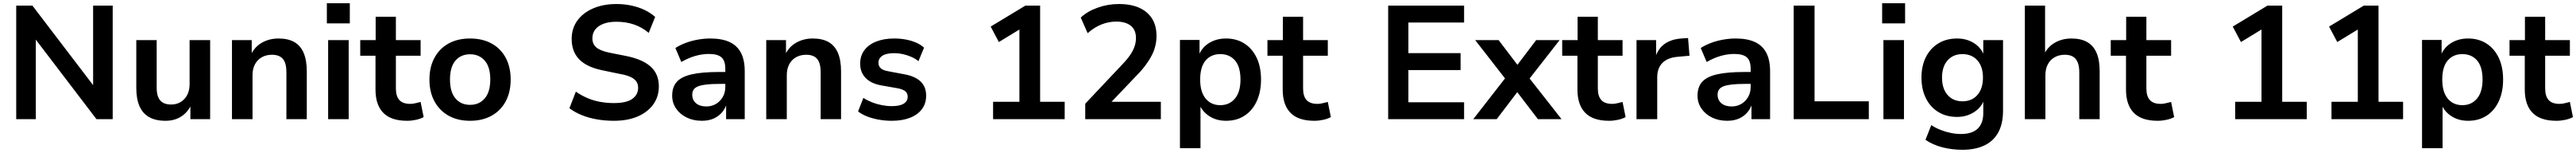

<svg xmlns="http://www.w3.org/2000/svg" viewBox="-20 -740 16047 950"><path d="M81 0V-705H182L581 -184H560V-705H682V0H581L183 -520H203V0Z M1011 10Q950 10 909.5 -12.5Q869 -35 849 -80.5Q829 -126 829 -194V-491H956V-194Q956 -160 965.5 -137Q975 -114 995 -102.5Q1015 -91 1046 -91Q1080 -91 1106 -107Q1132 -123 1146.5 -151Q1161 -179 1161 -217V-491H1289V0H1166V-102H1177Q1155 -48 1112.5 -19Q1070 10 1011 10Z M1425 0V-491H1548V-393H1540Q1562 -446 1609 -473.5Q1656 -501 1715 -501Q1774 -501 1813 -479Q1852 -457 1871.5 -411.5Q1891 -366 1891 -297V0H1764V-291Q1764 -329 1754.5 -353Q1745 -377 1725 -388.5Q1705 -400 1674 -400Q1638 -400 1610.5 -384.5Q1583 -369 1568 -340.5Q1553 -312 1553 -274V0Z M2016 -595V-720H2159V-595ZM2024 0V-491H2152V0Z M2516 10Q2416 10 2367.5 -39.5Q2319 -89 2319 -184V-394H2224V-491H2320V-636H2446V-491H2600V-394H2446V-191Q2446 -143 2467.5 -119Q2489 -95 2536 -95Q2551 -95 2567 -99Q2583 -103 2600 -107L2619 -13Q2599 -2 2571 4Q2543 10 2516 10Z M2908 10Q2831 10 2774.5 -21.5Q2718 -53 2686.5 -110.5Q2655 -168 2655 -246Q2655 -324 2686.5 -381.5Q2718 -439 2774.5 -470Q2831 -501 2908 -501Q2985 -501 3042 -470Q3099 -439 3130 -381.5Q3161 -324 3161 -246Q3161 -168 3130 -110.5Q3099 -53 3042 -21.5Q2985 10 2908 10ZM2908 -89Q2965 -89 2999.5 -129Q3034 -169 3034 -247Q3034 -324 2999.5 -363.5Q2965 -403 2908 -403Q2851 -403 2817 -363.5Q2783 -324 2783 -247Q2783 -169 2817 -129Q2851 -89 2908 -89Z M3804 10Q3749 10 3697.5 1Q3646 -8 3603 -25.5Q3560 -43 3527 -68L3567 -171Q3600 -148 3637 -132Q3674 -116 3716 -108Q3758 -100 3804 -100Q3882 -100 3918.5 -126Q3955 -152 3955 -195Q3955 -218 3943.5 -234.5Q3932 -251 3907 -262.5Q3882 -274 3841 -281L3730 -304Q3634 -324 3587.5 -372Q3541 -420 3541 -498Q3541 -564 3576.5 -612.5Q3612 -661 3675 -688Q3738 -715 3820 -715Q3868 -715 3913 -705.5Q3958 -696 3995.5 -678Q4033 -660 4061 -635L4021 -536Q3979 -571 3929 -588Q3879 -605 3819 -605Q3773 -605 3739.5 -592.5Q3706 -580 3688 -557Q3670 -534 3670 -502Q3670 -467 3694 -446Q3718 -425 3776 -413L3887 -391Q3986 -370 4035 -324.5Q4084 -279 4084 -204Q4084 -140 4049.5 -92Q4015 -44 3952.5 -17Q3890 10 3804 10Z M4352 10Q4299 10 4257 -10.5Q4215 -31 4191 -66.5Q4167 -102 4167 -146Q4167 -200 4196 -232Q4225 -264 4289 -278.5Q4353 -293 4459 -293H4513V-219H4461Q4414 -219 4382 -215.5Q4350 -212 4330 -204.5Q4310 -197 4301 -184Q4292 -171 4292 -152Q4292 -119 4315.5 -99Q4339 -79 4380 -79Q4413 -79 4439.5 -94.5Q4466 -110 4482 -137.5Q4498 -165 4498 -199V-313Q4498 -363 4474 -384Q4450 -405 4396 -405Q4355 -405 4312 -393Q4269 -381 4224 -355L4187 -442Q4215 -460 4251 -473.5Q4287 -487 4327 -494Q4367 -501 4404 -501Q4476 -501 4523.5 -479.5Q4571 -458 4595 -413Q4619 -368 4619 -297V0H4503V-104H4509Q4500 -69 4478.5 -43.5Q4457 -18 4425.5 -4Q4394 10 4352 10Z M4753 0V-491H4876V-393H4868Q4890 -446 4937 -473.5Q4984 -501 5043 -501Q5102 -501 5141 -479Q5180 -457 5199.5 -411.5Q5219 -366 5219 -297V0H5092V-291Q5092 -329 5082.5 -353Q5073 -377 5053 -388.5Q5033 -400 5002 -400Q4966 -400 4938.5 -384.5Q4911 -369 4896 -340.5Q4881 -312 4881 -274V0Z M5535 10Q5494 10 5454.5 3Q5415 -4 5382.5 -16.5Q5350 -29 5325 -48L5358 -132Q5383 -116 5412.5 -104.5Q5442 -93 5473.5 -87Q5505 -81 5535 -81Q5585 -81 5609.5 -96.5Q5634 -112 5634 -139Q5634 -162 5618.5 -174Q5603 -186 5571 -192L5468 -210Q5404 -222 5371 -257Q5338 -292 5338 -345Q5338 -393 5364 -428Q5390 -463 5438 -482Q5486 -501 5550 -501Q5586 -501 5620 -495Q5654 -489 5684 -476.5Q5714 -464 5736 -444L5701 -360Q5682 -376 5656.5 -387Q5631 -398 5604 -404Q5577 -410 5551 -410Q5501 -410 5476.5 -394Q5452 -378 5452 -350Q5452 -329 5466.5 -316Q5481 -303 5511 -298L5612 -279Q5680 -267 5714.5 -234Q5749 -201 5749 -146Q5749 -97 5722.5 -62Q5696 -27 5648 -8.5Q5600 10 5535 10Z M6166 0V-108H6330V-597L6393 -595L6202 -479L6151 -575L6367 -705H6459V-108H6612V0Z M6740 0V-96L6970 -339Q7002 -372 7020.5 -399.5Q7039 -427 7047.5 -452.5Q7056 -478 7056 -504Q7056 -554 7024 -580Q6992 -606 6933 -606Q6887 -606 6842 -588.5Q6797 -571 6755 -534L6712 -631Q6754 -670 6817.5 -692.5Q6881 -715 6949 -715Q7025 -715 7077 -691.5Q7129 -668 7156.5 -624Q7184 -580 7184 -517Q7184 -485 7176.5 -454.5Q7169 -424 7153.5 -394.5Q7138 -365 7114.5 -333.5Q7091 -302 7058 -269L6877 -80V-108H7211V0Z M7330 180V-492H7452V-389H7445Q7462 -441 7508.5 -471Q7555 -501 7617 -501Q7682 -501 7731 -470Q7780 -439 7807.5 -382Q7835 -325 7835 -246Q7835 -169 7808 -111Q7781 -53 7732 -21.5Q7683 10 7617 10Q7556 10 7511 -20Q7466 -50 7449 -98H7458V180ZM7581 -87Q7638 -87 7672.5 -128Q7707 -169 7707 -246Q7707 -325 7673 -364.5Q7639 -404 7581 -404Q7524 -404 7490 -364.5Q7456 -325 7456 -246Q7456 -169 7490 -128Q7524 -87 7581 -87Z M8167 10Q8067 10 8018.5 -39.5Q7970 -89 7970 -184V-394H7875V-491H7971V-636H8097V-491H8251V-394H8097V-191Q8097 -143 8118.5 -119Q8140 -95 8187 -95Q8202 -95 8218 -99Q8234 -103 8251 -107L8270 -13Q8250 -2 8222 4Q8194 10 8167 10Z M8627 0V-705H9100V-600H8753V-410H9078V-305H8753V-105H9100V0Z M9157 0 9379 -284 9380 -221 9169 -491H9315L9450 -314H9414L9549 -491H9695L9484 -222L9485 -282L9707 0H9560L9414 -190H9448L9303 0Z M10003 10Q9903 10 9854.5 -39.5Q9806 -89 9806 -184V-394H9711V-491H9807V-636H9933V-491H10087V-394H9933V-191Q9933 -143 9954.5 -119Q9976 -95 10023 -95Q10038 -95 10054 -99Q10070 -103 10087 -107L10106 -13Q10086 -2 10058 4Q10030 10 10003 10Z M10174 0V-491H10296V-372H10288Q10303 -432 10344.5 -464Q10386 -496 10453 -501L10495 -504L10504 -394L10427 -387Q10366 -381 10334.5 -348.5Q10303 -316 10303 -260V0Z M10739 10Q10686 10 10644 -10.5Q10602 -31 10578 -66.5Q10554 -102 10554 -146Q10554 -200 10583 -232Q10612 -264 10676 -278.5Q10740 -293 10846 -293H10900V-219H10848Q10801 -219 10769 -215.5Q10737 -212 10717 -204.5Q10697 -197 10688 -184Q10679 -171 10679 -152Q10679 -119 10702.5 -99Q10726 -79 10767 -79Q10800 -79 10826.5 -94.5Q10853 -110 10869 -137.5Q10885 -165 10885 -199V-313Q10885 -363 10861 -384Q10837 -405 10783 -405Q10742 -405 10699 -393Q10656 -381 10611 -355L10574 -442Q10602 -460 10638 -473.5Q10674 -487 10714 -494Q10754 -501 10791 -501Q10863 -501 10910.5 -479.5Q10958 -458 10982 -413Q11006 -368 11006 -297V0H10890V-104H10896Q10887 -69 10865.5 -43.5Q10844 -18 10812.5 -4Q10781 10 10739 10Z M11153 0V-705H11283V-111H11621V0Z M11704 -595V-720H11847V-595ZM11712 0V-491H11840V0Z M12204 190Q12138 190 12078.5 174.5Q12019 159 11974 128L12010 37Q12038 55 12069 67Q12100 79 12132 85.5Q12164 92 12195 92Q12264 92 12299 59Q12334 26 12334 -38V-124H12340Q12324 -74 12277 -44Q12230 -14 12171 -14Q12104 -14 12054 -44.5Q12004 -75 11976.5 -130Q11949 -185 11949 -258Q11949 -331 11976.5 -385.5Q12004 -440 12054 -470.5Q12104 -501 12171 -501Q12232 -501 12278 -471Q12324 -441 12340 -391H12334V-491H12457V-52Q12457 27 12428 81Q12399 135 12342 162.5Q12285 190 12204 190ZM12204 -111Q12263 -111 12297.5 -150.5Q12332 -190 12332 -258Q12332 -326 12297.5 -365Q12263 -404 12204 -404Q12146 -404 12111.5 -365Q12077 -326 12077 -258Q12077 -190 12111.5 -150.5Q12146 -111 12204 -111Z M12593 0V-705H12719V-394H12709Q12731 -446 12777.5 -473.5Q12824 -501 12883 -501Q12942 -501 12981 -479Q13020 -457 13039.5 -412Q13059 -367 13059 -297V0H12932V-291Q12932 -329 12922 -353Q12912 -377 12892.5 -388.5Q12873 -400 12842 -400Q12806 -400 12778.5 -384.5Q12751 -369 12736 -340.5Q12721 -312 12721 -274V0Z M13420 10Q13320 10 13271.5 -39.5Q13223 -89 13223 -184V-394H13128V-491H13224V-636H13350V-491H13504V-394H13350V-191Q13350 -143 13371.5 -119Q13393 -95 13440 -95Q13455 -95 13471 -99Q13487 -103 13504 -107L13523 -13Q13503 -2 13475 4Q13447 10 13420 10Z M13903 0V-108H14067V-597L14130 -595L13939 -479L13888 -575L14104 -705H14196V-108H14349V0Z M14503 0V-108H14667V-597L14730 -595L14539 -479L14488 -575L14704 -705H14796V-108H14949V0Z M15067 180V-492H15189V-389H15182Q15199 -441 15245.5 -471Q15292 -501 15354 -501Q15419 -501 15468 -470Q15517 -439 15544.5 -382Q15572 -325 15572 -246Q15572 -169 15545 -111Q15518 -53 15469 -21.5Q15420 10 15354 10Q15293 10 15248 -20Q15203 -50 15186 -98H15195V180ZM15318 -87Q15375 -87 15409.5 -128Q15444 -169 15444 -246Q15444 -325 15410 -364.5Q15376 -404 15318 -404Q15261 -404 15227 -364.5Q15193 -325 15193 -246Q15193 -169 15227 -128Q15261 -87 15318 -87Z M15904 10Q15804 10 15755.5 -39.5Q15707 -89 15707 -184V-394H15612V-491H15708V-636H15834V-491H15988V-394H15834V-191Q15834 -143 15855.5 -119Q15877 -95 15924 -95Q15939 -95 15955 -99Q15971 -103 15988 -107L16007 -13Q15987 -2 15959 4Q15931 10 15904 10Z"/></svg>

Font: Nunito Sans 12pt ExtraLight 11pt
Style: Bold
Weight: 700
Version: Version 3.101;gftools[0.9.27]